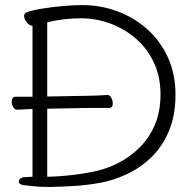

<svg xmlns="http://www.w3.org/2000/svg" viewBox="-20 -730 768 756"><path d="M169 6Q144 6 119.5 4Q95 2 72 -1Q54 -4 54 -16Q54 -21 59 -26Q64 -31 73 -32Q81 -33 94.5 -33.5Q108 -34 108 -34V-301L47 -298H46Q38 -298 32 -308.5Q26 -319 26 -330Q26 -338 29.5 -343.5Q33 -349 41 -349H108V-628Q95 -630 85 -642.5Q75 -655 75 -667Q75 -677 84 -681Q104 -689 142.5 -695.5Q181 -702 225 -706Q269 -710 303 -710Q377 -710 443.5 -685Q510 -660 561 -614Q612 -568 641.5 -503Q671 -438 671 -357Q671 -276 645.5 -215Q620 -154 577 -112Q534 -70 481 -45Q428 -20 374 -10Q323 -1 276 2Q229 5 183 6ZM332 -305 166 -302V-34Q214 -35 265.5 -41Q317 -47 365 -58Q407 -68 450 -90.5Q493 -113 530 -149.5Q567 -186 589.5 -238Q612 -290 612 -358Q612 -428 586 -483.5Q560 -539 515 -578Q470 -617 414 -637.5Q358 -658 298 -658Q265 -658 231 -654Q197 -650 166 -642V-350L331 -353Q348 -353 366 -354Q384 -355 403 -356H404Q412 -356 418 -345Q424 -334 424 -323Q424 -305 410 -305Z"/></svg>

Font: Moon Stars Kai HW Light
Style: Regular
Weight: 300
Designer: GuiWonder
Version: Version 1.101